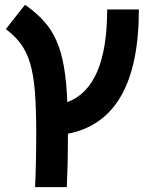

<svg xmlns="http://www.w3.org/2000/svg" viewBox="-20 -557 626 802"><path d="M126.5 224.6Q128.9 176.8 130.1 119.4Q131.3 62 131.3 -4.9Q131.3 -105.5 125.7 -174.8Q120.1 -244.1 106 -292Q91.8 -339.8 67.1 -373.5Q42.5 -407.2 4.4 -435.5L84.5 -537.1Q130.4 -504.9 162.6 -469.5Q194.8 -434.1 215.3 -388.2Q235.8 -342.3 246.8 -279.5Q257.8 -216.8 261.2 -130.4Q427.7 -191.9 427.7 -517.6H560.1Q560.1 -55.7 263.7 1.5Q263.7 66.4 262.5 122.1Q261.2 177.7 258.8 224.6Z"/></svg>

Font: Cascadia Mono PL
Style: Bold
Weight: 700
Monospace: yes
Designer: Aaron Bell
Foundry: Saja Typeworks
Version: Version 2404.023; ttfautohint (v1.8.4)